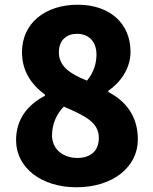

<svg xmlns="http://www.w3.org/2000/svg" viewBox="-20 -778 649 812"><path d="M303 14C459 14 563 -73 563 -188C563 -290 509 -352 438 -389V-394C489 -429 532 -488 532 -559C532 -680 443 -758 309 -758C172 -758 73 -681 73 -557C73 -478 112 -421 170 -378V-373C101 -337 48 -278 48 -185C48 -67 157 14 303 14ZM348 -437C275 -466 229 -498 229 -557C229 -610 264 -635 305 -635C357 -635 388 -601 388 -547C388 -509 376 -471 348 -437ZM307 -110C249 -110 200 -145 200 -206C200 -253 220 -298 250 -327C341 -288 398 -260 398 -195C398 -136 359 -110 307 -110Z"/></svg>

Font: Source Han Sans HK Heavy
Style: Regular
Weight: 900
Designer: Ryoko NISHIZUKA 西塚涼子 (kana, bopomofo & ideographs); Paul D. Hunt (Latin, Greek & Cyrillic); Sandoll Communications 산돌커뮤니
Foundry: Adobe
Version: Version 2.000;hotconv 1.0.107;makeotfexe 2.5.65593